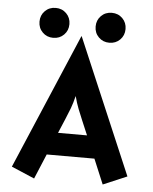

<svg xmlns="http://www.w3.org/2000/svg" viewBox="-54 -807 677 852"><g transform="rotate(5 284.5 -381.0)"><path d="M27.1 -43.8Q27.1 -43.8 284 -647.2H285.4L541.7 -45.1Q541.7 -45.1 435.4 0L388.9 -111.1H176.4L129.9 0ZM218.1 -211.1H347.2L320.1 -275Q309 -300.7 299.7 -324.7Q290.3 -348.6 281.9 -380.6Q274.3 -349.3 265.3 -325Q256.2 -300.7 245.1 -275ZM409.7 -629.2Q381.2 -629.2 362.2 -648.3Q343.1 -667.4 343.1 -695.8Q343.1 -724.3 362.2 -743.4Q381.2 -762.5 409.7 -762.5Q438.2 -762.5 457.3 -743.4Q476.4 -724.3 476.4 -695.8Q476.4 -667.4 457.3 -648.3Q438.2 -629.2 409.7 -629.2ZM159.7 -629.2Q131.2 -629.2 112.2 -648.3Q93.1 -667.4 93.1 -695.8Q93.1 -724.3 112.2 -743.4Q131.2 -762.5 159.7 -762.5Q188.2 -762.5 207.3 -743.4Q226.4 -724.3 226.4 -695.8Q226.4 -667.4 207.3 -648.3Q188.2 -629.2 159.7 -629.2Z"/></g></svg>

Font: co2trust
Style: Bold
Weight: 700
Designer: Kristian Moeller
Foundry: Dicotype
Version: Version 1.000